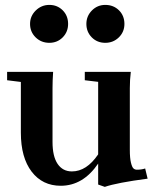

<svg xmlns="http://www.w3.org/2000/svg" viewBox="-20 -728 617 764"><path d="M176.3 -557.6Q144 -557.6 121.8 -579.3Q99.6 -601.1 99.6 -632.8Q99.6 -664.1 122.3 -686.3Q145 -708.5 176.3 -708.5Q208 -708.5 229.5 -687Q251 -665.5 251 -632.8Q251 -601.1 229.5 -579.3Q208 -557.6 176.3 -557.6ZM398.9 -557.6Q366.7 -557.6 345.2 -579.3Q323.7 -601.1 323.7 -632.8Q323.7 -664.1 345.7 -686.3Q367.7 -708.5 398.9 -708.5Q431.6 -708.5 453.4 -687Q475.1 -665.5 475.1 -632.8Q475.1 -601.1 452.9 -579.3Q430.7 -557.6 398.9 -557.6ZM221.7 11.2Q148.9 11.2 106 -44.9Q63 -101.1 63 -200.2V-401.9L8.3 -408.7V-441.9H191.4Q189 -407.7 189 -377V-163.1Q189 -106 209.2 -75.9Q229.5 -45.9 266.1 -45.9Q324.7 -45.9 370.6 -113.8V-402.3L317.4 -408.7V-441.9H500.5Q496.6 -410.6 496.6 -377V-131.3Q496.6 -99.1 501 -81.1Q505.4 -63 511 -57.9Q516.6 -52.7 524.9 -52.7Q543.5 -52.7 557.6 -57.6L567.4 -17.1Q445.3 -1 397 15.6L370.6 6.3V-77.1Q310.5 11.2 221.7 11.2Z"/></svg>

Font: Elstob 10pt
Style: Bold
Weight: 700
Designer: Peter S. Baker
Version: Version 1.015